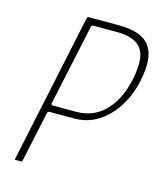

<svg xmlns="http://www.w3.org/2000/svg" viewBox="-103 -749 690 824"><g transform="rotate(15 241.5 -336.5)"><path d="M474 -466Q461 -403 428.5 -351Q396 -299 348.5 -268Q301 -237 241 -237H131Q127 -237 124.5 -234Q122 -231 122 -229L74 -4Q73 0 69 0H44Q42 0 41 -1Q40 -2 41 -4L182 -669Q184 -673 187 -673H323Q426 -673 461.5 -623Q497 -573 474 -466ZM131 -275Q130 -271 132.5 -269Q135 -267 137 -267H243Q319 -267 370.5 -320Q422 -373 441 -466Q461 -562 432 -602.5Q403 -643 320 -643H218Q213 -643 211 -641Q209 -639 208 -634Z"/></g></svg>

Font: Glory Thin Thin
Style: Italic
Weight: 250
Italic angle: -12°
Version: Version 1.011